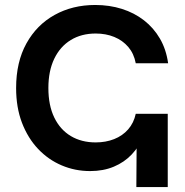

<svg xmlns="http://www.w3.org/2000/svg" viewBox="-20 -759 751 779"><path d="M345.7 -64.9Q284.7 -64.9 230.5 -87.9Q176.3 -110.8 134.8 -154.5Q93.3 -198.2 69.3 -260.5Q45.4 -322.8 45.4 -401.9Q45.4 -507.3 87.2 -582.8Q128.9 -658.2 201.7 -698.5Q274.4 -738.8 366.2 -738.8Q424.3 -738.8 474.6 -722.9Q524.9 -707 564.2 -676.5Q603.5 -646 628.9 -602.3Q654.3 -558.6 662.1 -502.4H530.8Q523.4 -541.5 500.5 -568.4Q477.5 -595.2 443.6 -609.1Q409.7 -623 368.2 -623Q310.5 -623 267.3 -596.7Q224.1 -570.3 200.2 -520.8Q176.3 -471.2 176.3 -401.9Q176.3 -331.5 200.2 -282.2Q224.1 -232.9 267.3 -207Q310.5 -181.2 368.2 -181.2Q409.2 -181.2 443.1 -194.6Q477.1 -208 500 -234.1Q522.9 -260.3 530.8 -297.4H584Q579.6 -248.5 562 -206.3Q544.4 -164.1 514.4 -132.3Q484.4 -100.6 441.9 -82.8Q399.4 -64.9 345.7 -64.9ZM533.2 0 535.2 -297.4H660.6V0Z"/></svg>

Font: Inter 20pt SemiBold
Style: Regular
Weight: 600
Version: Version 4.001;git-66647c0bb